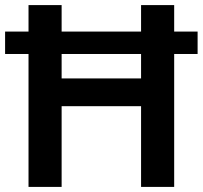

<svg xmlns="http://www.w3.org/2000/svg" viewBox="-20 -734 797 754"><path d="M92 0H222V-317H534V0H664V-522H756V-610H664V-714H534V-610H222V-714H92V-610H0V-522H92ZM222 -426V-522H534V-426Z"/></svg>

Font: Noto Sans Georgian SemiBold
Style: Regular
Weight: 600
Designer: Monotype Design Team, Akaki Razmadze
Foundry: Google LLC
Version: Version 2.005